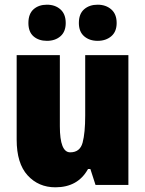

<svg xmlns="http://www.w3.org/2000/svg" viewBox="-20 -788 618 818"><path d="M527 -553H343V-296Q343 -222 332 -180.5Q321 -139 279 -139Q235 -139 235 -250V-553H51V-193Q51 -92 97.5 -41Q144 10 216 10Q312 10 355 -68H365L387 0H527ZM316 -690Q316 -653 338.5 -633.5Q361 -614 396 -614Q431 -614 454 -633.5Q477 -653 477 -690Q477 -728 454 -748Q431 -768 396 -768Q361 -768 338.5 -748.5Q316 -729 316 -690ZM101 -690Q101 -652 123 -633Q145 -614 180 -614Q215 -614 237.5 -633.5Q260 -653 260 -690Q260 -728 237.5 -748Q215 -768 180 -768Q145 -768 123 -748.5Q101 -729 101 -690Z"/></svg>

Font: Noto Sans Display SemiCondensed Black
Style: Regular
Weight: 900
Width: 4
Designer: Monotype Design Team
Foundry: Monotype Imaging Inc.
Version: Version 1.900